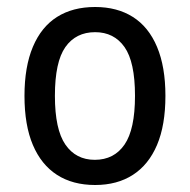

<svg xmlns="http://www.w3.org/2000/svg" viewBox="-20 -520 544 549"><path d="M252 9Q188 9 143 -20Q98 -49 74 -105.5Q50 -162 50 -246Q50 -329 74 -386Q98 -443 143 -471.5Q188 -500 252 -500Q315 -500 360 -471.5Q405 -443 429 -386Q453 -329 453 -246Q453 -162 429 -105.5Q405 -49 360 -20Q315 9 252 9ZM251 -63Q306 -63 336 -106.5Q366 -150 366 -246Q366 -343 336 -385.5Q306 -428 252 -428Q197 -428 167 -385.5Q137 -343 137 -246Q137 -150 167 -106.5Q197 -63 251 -63Z"/></svg>

Font: Nunito Sans 10pt Condensed Medium
Style: Regular
Weight: 500
Width: 3
Designer: Vernon Adams
Foundry: Vernon Adams
Version: Version 3.101;gftools[0.9.27]